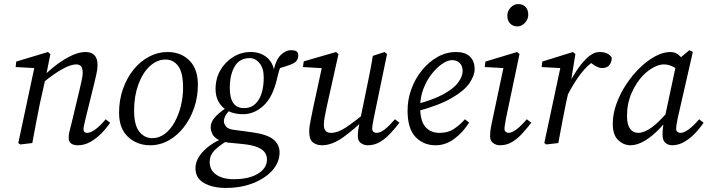

<svg xmlns="http://www.w3.org/2000/svg" viewBox="-20 -704 3483 945"><path d="M318 -26Q318 -42 322 -57.5Q326 -73 333 -101L372 -264Q377 -287 382 -308.5Q387 -330 387 -344Q387 -369 378.5 -378Q370 -387 355 -387Q302 -387 190 -296L195 -330Q226 -361 262 -388Q298 -415 334.5 -431.5Q371 -448 401 -448Q460 -448 460 -384Q460 -362 454.5 -339.5Q449 -317 444 -294L402 -124Q398 -105 394.5 -91Q391 -77 391 -69Q391 -50 409 -50Q426 -50 450.5 -68Q475 -86 500 -117L522 -100Q504 -73 479 -47.5Q454 -22 424.5 -5.5Q395 11 364 11Q318 11 318 -26ZM139 0 80 7 70 0 151 -380 167 -368 57 -374 60 -401 216 -448 228 -438 205 -323 176 -193Q166 -144 157 -96.5Q148 -49 139 0Z M719 11Q655 11 610.5 -30Q566 -71 566 -149Q566 -211 585 -265.5Q604 -320 637 -361Q670 -402 713.5 -425Q757 -448 805 -448Q870 -448 912 -406.5Q954 -365 954 -287Q954 -227 935.5 -173Q917 -119 884.5 -77.5Q852 -36 809.5 -12.5Q767 11 719 11ZM729 -24Q763 -24 791 -45Q819 -66 839 -102Q859 -138 870 -182Q881 -226 881 -272Q881 -347 857 -379Q833 -411 795 -411Q752 -411 716.5 -377.5Q681 -344 660.5 -287Q640 -230 640 -161Q640 -88 665.5 -56Q691 -24 729 -24Z M1017 -76Q1017 -106 1043 -132.5Q1069 -159 1114 -186L1125 -177Q1096 -148 1089 -133.5Q1082 -119 1082 -106Q1082 -95 1092.5 -81.5Q1103 -68 1131 -65L1220 -53Q1294 -43 1325 -18Q1356 7 1356 46Q1356 94 1321.5 133.5Q1287 173 1227 197Q1167 221 1091 221Q1027 221 984.5 197Q942 173 942 124Q942 92 962.5 62.5Q983 33 1016 10Q1049 -13 1086 -26L1104 -15Q1058 13 1035 37Q1012 61 1012 93Q1012 133 1044 155.5Q1076 178 1131 178Q1205 178 1249.5 151Q1294 124 1294 80Q1294 63 1284.5 48Q1275 33 1249.5 21.5Q1224 10 1176 5L1104 -2Q1069 -7 1050 -19Q1031 -31 1024 -47Q1017 -63 1017 -76ZM1183 -172Q1227 -172 1252.5 -212Q1278 -252 1278 -324Q1278 -368 1257 -393.5Q1236 -419 1207 -418Q1158 -417 1134.5 -376Q1111 -335 1111 -271Q1111 -170 1183 -172ZM1041 -266Q1041 -317 1064.5 -358Q1088 -399 1127.5 -423.5Q1167 -448 1214 -448Q1262 -448 1294 -421Q1326 -394 1331 -345L1324 -344Q1336 -408 1361 -432.5Q1386 -457 1413 -457Q1431 -457 1440 -451Q1448 -443 1448 -433Q1448 -403 1421.5 -391Q1395 -379 1345 -365L1367 -390Q1359 -374 1353.5 -355.5Q1348 -337 1343 -314Q1322 -225 1276.5 -183.5Q1231 -142 1177 -142Q1113 -142 1077 -176Q1041 -210 1041 -266Z M1564 11Q1539 11 1520.5 -3Q1502 -17 1502 -55Q1502 -81 1509 -112.5Q1516 -144 1521 -172L1568 -389L1574 -368L1471 -374L1475 -402L1634 -448L1646 -438L1588 -178Q1582 -150 1578 -127.5Q1574 -105 1574 -90Q1574 -50 1609 -50Q1642 -50 1681.5 -76Q1721 -102 1790 -158V-132Q1722 -66 1668 -27.5Q1614 11 1564 11ZM1790 11Q1771 11 1756 0Q1741 -11 1741 -34Q1741 -44 1742.5 -58.5Q1744 -73 1750 -101L1781 -252Q1790 -296 1799 -340.5Q1808 -385 1815 -429L1873 -448L1885 -438L1820 -124Q1812 -87 1812 -70Q1812 -60 1818.5 -55Q1825 -50 1833 -50Q1852 -50 1873.5 -67Q1895 -84 1924 -117L1946 -100Q1925 -73 1901.5 -47.5Q1878 -22 1850.5 -5.5Q1823 11 1790 11Z M2124 11Q2064 11 2025 -30Q1986 -71 1986 -159Q1986 -215 2005 -266.5Q2024 -318 2057.5 -359Q2091 -400 2134 -424Q2177 -448 2225 -448Q2269 -448 2292.5 -426Q2316 -404 2316 -363Q2316 -333 2291.5 -296Q2267 -259 2205 -222.5Q2143 -186 2029 -155L2025 -190Q2111 -212 2162 -240Q2213 -268 2235 -298Q2257 -328 2257 -354Q2257 -380 2242.5 -394Q2228 -408 2205 -408Q2183 -408 2156 -389.5Q2129 -371 2104 -339Q2079 -307 2063.5 -265.5Q2048 -224 2048 -178Q2048 -109 2073.5 -79.5Q2099 -50 2144 -50Q2187 -50 2218 -72Q2249 -94 2268 -117L2289 -101Q2260 -54 2217 -21.5Q2174 11 2124 11Z M2392 -34Q2392 -44 2393.5 -58.5Q2395 -73 2401 -101L2460 -380L2476 -368L2366 -374L2369 -401L2525 -448L2537 -438L2471 -124Q2468 -107 2465.5 -92.5Q2463 -78 2463 -70Q2463 -60 2469.5 -55Q2476 -50 2483 -50Q2515 -50 2573 -117L2595 -100Q2574 -73 2551 -47.5Q2528 -22 2501 -5.5Q2474 11 2441 11Q2422 11 2407 0Q2392 -11 2392 -34ZM2527 -574Q2505 -574 2491 -588Q2477 -602 2477 -627Q2477 -650 2493.5 -667Q2510 -684 2530 -684Q2553 -684 2566.5 -670Q2580 -656 2580 -631Q2580 -609 2563.5 -591.5Q2547 -574 2527 -574Z M2773 -235V-279Q2793 -319 2819 -358Q2845 -397 2873.5 -422.5Q2902 -448 2931 -448Q2951 -448 2966.5 -441.5Q2982 -435 2991 -420Q2991 -398 2979 -383.5Q2967 -369 2944 -369Q2929 -369 2911.5 -379Q2894 -389 2878 -403L2867 -414L2913 -411Q2870 -383 2836.5 -338.5Q2803 -294 2773 -235ZM2659 0 2740 -380 2756 -368 2646 -374 2649 -401 2800 -448 2812 -438 2790 -302 2785 -283 2765 -193Q2755 -144 2746 -96.5Q2737 -49 2728 0L2669 7Z M3083 11Q3050 11 3023 -14Q2996 -39 2996 -95Q2996 -143 3014 -193Q3032 -243 3062 -288.5Q3092 -334 3129 -370Q3166 -406 3205 -427Q3244 -448 3279 -448Q3309 -448 3329 -425.5Q3349 -403 3367 -371L3334 -348Q3317 -363 3294 -375Q3271 -387 3247 -387Q3225 -387 3198 -373Q3171 -359 3145 -333Q3112 -299 3089 -247Q3066 -195 3066 -133Q3066 -91 3081 -70.5Q3096 -50 3121 -50Q3150 -50 3188 -77Q3226 -104 3287 -177L3295 -157Q3263 -109 3226.5 -71Q3190 -33 3153 -11Q3116 11 3083 11ZM3288 11Q3269 11 3255 -1Q3241 -13 3241 -40Q3241 -60 3243 -77Q3245 -94 3250 -116L3312 -406L3373 -457L3390 -448L3316 -124Q3308 -87 3308 -70Q3308 -60 3314.5 -55Q3321 -50 3330 -50Q3347 -50 3372 -69Q3397 -88 3421 -117L3443 -100Q3425 -73 3400.5 -47.5Q3376 -22 3347.5 -5.5Q3319 11 3288 11Z"/></svg>

Font: Lisu Bosa ExtraLight
Style: Italic
Weight: 200
Italic angle: -19°
Designer: David Morse, Annie Olsen, Victor Gaultney, Frank Grießhammer (Latin)
Foundry: SIL International
Version: Version 2.000